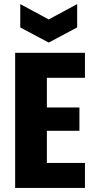

<svg xmlns="http://www.w3.org/2000/svg" viewBox="-20 -918 464 938"><path d="M79 -898V-784L218 -710L357 -784V-898L218 -823ZM54 0H395V-122H209V-279H368V-393H209V-538H395V-660H54Z"/></svg>

Font: Bricolage Grotesque 10pt Condensed ExtraBold
Style: Regular
Weight: 800
Width: 3
Designer: Mathieu Triay
Foundry: Atelier Triay
Version: Version 1.000;gftools[0.9.29]